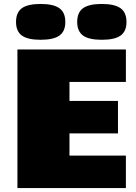

<svg xmlns="http://www.w3.org/2000/svg" viewBox="-20 -950 688 970"><path d="M616 -536H331V-440H576V-276H331V-164H616V0H68V-700H616ZM310 -839Q310 -792 280.5 -770.5Q251 -749 185 -749Q120 -749 90.5 -770.5Q61 -792 61 -839Q61 -887 90.5 -908.5Q120 -930 185 -930Q250 -930 280 -908.5Q310 -887 310 -839ZM619 -839Q619 -792 589.5 -770.5Q560 -749 494 -749Q429 -749 399.5 -770.5Q370 -792 370 -839Q370 -887 399.5 -908.5Q429 -930 494 -930Q559 -930 589 -908.5Q619 -887 619 -839Z"/></svg>

Font: Fivo Sans Modern ExtBlk
Style: Regular
Weight: 950
Designer: Alexander Slobzheninov
Foundry: Alexander Slobzheninov
Version: 1.0